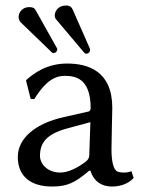

<svg xmlns="http://www.w3.org/2000/svg" viewBox="-20 -671 521 701"><path d="M310 -48C322 -9 351 10 388 10C413 10 444 4 468 -21L460 -46C449 -42 441 -41 433 -41C423 -41 410 -42 404 -48C394 -57 387 -82 387 -126C387 -155 390 -266 390 -277C390 -412 301 -439 225 -439C149 -439 103 -402 78 -381L75 -377L92 -310L105 -309C133 -354 167 -394 215 -394C251 -394 311 -389 311 -276C311 -269 307 -265 304 -264L211 -243C109 -220 45 -166 45 -98C45 -24 96 10 170 10C225 10 253 -3 306 -48ZM310 -225 306 -106C306 -93 300 -86 292 -80C264 -59 230 -41 200 -41C155 -41 126 -71 126 -102C126 -147 147 -181 225 -202ZM222 -651C191 -651 180 -629 180 -615C180 -610 181 -604 186 -599L288 -478C290 -476 292 -475 295 -475C306 -475 309 -485 309 -488C309 -489 309 -491 308 -494L245 -637C241 -646 233 -651 222 -651ZM86 -645C63 -645 48 -627 48 -609C48 -603 50 -596 55 -590L169 -480C171 -478 173 -477 176 -477C179 -477 189 -481 189 -491C189 -492 189 -494 188 -495L110 -634C105 -643 98 -645 86 -645Z"/></svg>

Font: Libertinus Sans
Style: Regular
Weight: 400
Designer: Philipp H. Poll, Khaled Hosny
Foundry: Caleb Maclennan
Version: Version 7.050;RELEASE